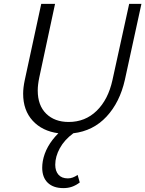

<svg xmlns="http://www.w3.org/2000/svg" viewBox="-20 -678 747 987"><path d="M197 184Q197 168 200 150Q214 73 280 7Q197 -4 148 -57.5Q99 -111 99 -196Q99 -227 107 -265L192 -658H263L182 -280Q174 -242 174 -213Q174 -136 217.5 -93.5Q261 -51 333 -51Q418 -51 477 -108.5Q536 -166 558 -266L644 -658H707L622 -268Q596 -152 527.5 -78.5Q459 -5 357 7Q311 41 287.5 84Q264 127 264 169Q264 201 280.5 220Q297 239 329 239Q354 239 379 221L390 260Q370 275 350 282Q330 289 306 289Q254 289 225.5 261.5Q197 234 197 184Z"/></svg>

Font: LXGW Bright GB
Style: Italic
Weight: 400
Italic angle: -12°
Designer: Christian Thalmann (Catharsis Fonts)
Foundry: LXGW / Christian Thalmann (Catharsis Fonts) / Fontworks Inc.
Version: Version 5.510